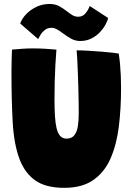

<svg xmlns="http://www.w3.org/2000/svg" viewBox="-20 -912 646 946"><path d="M296.5 13.5Q205.5 13.5 153.5 -23.2Q101.5 -60 75.5 -130Q48.5 -203 42.5 -310.8Q36.5 -418.5 36.5 -557.5Q36.5 -570.5 36.8 -583.5Q37 -596.5 37.2 -610.2Q37.5 -624 38 -638.2Q38.5 -652.5 39 -667.5Q65 -670 91.2 -671.8Q117.5 -673.5 141 -673.5Q171.5 -673.5 202.2 -671.8Q233 -670 258 -667.5Q255 -632 252.8 -591.2Q250.5 -550.5 249.5 -507.5Q248.5 -464.5 248.5 -422Q248.5 -375 250.8 -340Q253 -305 258.5 -281.5Q265 -254.5 276.8 -241.8Q288.5 -229 307.5 -229Q333.5 -229 346.5 -246Q359.5 -263 363.8 -291.5Q368 -320 368 -355Q368 -373.5 367.5 -406.2Q367 -439 366 -478.2Q365 -517.5 363.5 -555.2Q362 -593 360.5 -622.2Q359 -651.5 357.5 -664Q382 -664 415 -662Q448 -660 480.2 -657.5Q512.5 -655 536 -652.2Q559.5 -649.5 565 -648Q569 -623 571.5 -595.2Q574 -567.5 575.2 -538.2Q576.5 -509 576.5 -478.5Q576.5 -377.5 565.5 -288.5Q554.5 -199.5 524.8 -131.5Q495 -63.5 439.8 -25Q384.5 13.5 296.5 13.5ZM79.5 -796Q88 -820.5 109.2 -842.5Q130.5 -864.5 160.2 -878.5Q190 -892.5 224 -892.5Q252.5 -892.5 272.8 -881Q293 -869.5 309.5 -856.5Q323 -845.5 336.5 -837.5Q350 -829.5 365.5 -829.5Q387.5 -829.5 401.5 -846.5Q415.5 -863.5 422 -882.5L512.5 -823.5Q510.5 -811 500.5 -792Q490.5 -773 473.2 -754.2Q456 -735.5 431.2 -722.8Q406.5 -710 375 -710Q350.5 -710 329.5 -722Q308.5 -734 290.5 -747.5Q275.5 -759 261.2 -767Q247 -775 233.5 -775Q214.5 -775 201 -764.2Q187.5 -753.5 179.5 -740.2Q171.5 -727 168 -719.5Z"/></svg>

Font: Grandstander Thin Black
Style: Regular
Weight: 900
Version: Version 1.200